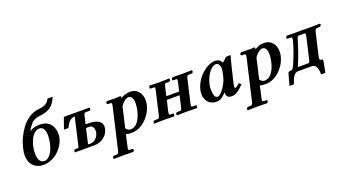

<svg xmlns="http://www.w3.org/2000/svg" viewBox="-68 -1353 3981 2236"><g transform="rotate(-20 1922.5 -235.5)"><path d="M354 -403.8Q327.1 -403.8 304 -388.9Q280.8 -374 266.4 -354.5Q252 -335 240.2 -308.3Q228.5 -281.7 223.9 -266.1Q219.2 -250.5 215.8 -235.8Q205.1 -192.4 205.1 -146Q205.1 -90.8 224.9 -58.8Q244.6 -26.9 282.2 -26.9Q317.9 -26.9 353.8 -69.1Q389.6 -111.3 409.2 -195.8Q420.9 -248.5 420.9 -292Q420.9 -343.8 403.8 -373.8Q386.7 -403.8 354 -403.8ZM94.2 -240.2Q112.8 -320.3 140.6 -377.9Q168.5 -435.5 207 -487.8Q245.6 -539.1 301.3 -575.4Q356.9 -611.8 428.2 -619.1Q481.4 -624.5 512.7 -642.3Q543.9 -660.2 560.1 -698.2H624Q595.2 -619.6 543 -583.5Q490.7 -547.4 412.1 -541Q374 -537.6 348.4 -526.1Q322.8 -514.6 305.9 -497.6Q289.1 -480.5 265.1 -446.8Q257.3 -437.5 245.1 -411.1Q295.9 -444.8 375 -444.8Q411.1 -444.8 440.4 -433.8Q469.7 -422.9 488 -405.5Q506.3 -388.2 518.6 -364.5Q530.8 -340.8 535.9 -316.9Q541 -293 541 -268.1Q541 -240.7 535.2 -220.2Q524.4 -175.3 498.3 -133.3Q472.2 -91.3 435.8 -59.1Q399.4 -26.9 351.8 -7.3Q304.2 12.2 253.9 12.2Q179.7 12.2 132.3 -35.9Q85 -84 85 -167Q85 -201.7 94.2 -240.2Z M865.7 -223.1 822.8 -36.1Q831.5 -34.2 846.7 -34.2Q887.7 -34.2 918.5 -62Q949.2 -89.8 959.5 -134.8Q961.4 -145.5 961.4 -152.8Q961.4 -180.2 948.2 -201.7Q935.1 -223.1 906.7 -223.1ZM702.6 -35.2Q703.6 -35.2 704.3 -36.4Q705.1 -37.6 705.8 -40.3Q706.5 -43 707.3 -45.7Q708 -48.3 709.2 -53Q710.4 -57.6 711.4 -61L788.6 -396Q752.4 -392.6 727.3 -372.1Q702.1 -351.6 673.3 -293H617.7L667.5 -433.1H966.8L990.7 -432.1L984.4 -404.8Q981.9 -397 955.6 -397H924.8Q913.1 -397 908 -389.9Q902.8 -382.8 897.5 -358.9L875.5 -265.1H900.4Q1073.7 -265.1 1073.7 -166Q1073.7 -148.4 1069.3 -133.8Q1056.2 -76.2 1005.1 -38.1Q954.1 0 888.7 0H644.5L650.4 -27.8Q650.9 -30.8 660.4 -33Q669.9 -35.2 679.7 -35.2Z M1351.6 -314.9 1294.4 -67.9 1289.6 -69.8Q1315.9 -29.8 1347.7 -29.8Q1378.9 -29.8 1404.5 -45.7Q1430.2 -61.5 1447.8 -88.9Q1465.3 -116.2 1477.1 -145.8Q1488.8 -175.3 1496.6 -210Q1507.3 -263.7 1507.3 -296.9Q1507.3 -342.8 1492.4 -367.4Q1477.5 -392.1 1451.7 -392.1Q1431.2 -392.1 1402.1 -370.6Q1373 -349.1 1349.6 -313ZM1376.5 -423.8 1372.6 -408.2Q1427.2 -444.8 1489.3 -444.8Q1555.2 -444.8 1592.3 -400.9Q1629.4 -356.9 1629.4 -290Q1629.4 -263.7 1623.5 -236.8Q1597.2 -124 1503.4 -46.9Q1431.2 12.2 1343.3 12.2Q1302.7 12.2 1277.3 3.9L1244.6 150.9Q1240.2 171.9 1240.2 172.9Q1240.2 189.9 1255.4 189.9H1274.4Q1286.6 189.9 1294.7 193.4Q1302.7 196.8 1301.3 202.1L1298.3 216.8L1286.6 227.1Q1205.6 225.1 1167.5 225.1L1049.3 227.1L1042.5 216.8L1045.4 202.1Q1048.8 189.9 1078.6 189.9H1096.7Q1118.7 189.9 1126.5 150.9L1244.6 -357.9Q1247.6 -372.1 1247.6 -379.9Q1247.6 -389.2 1244.1 -393.1Q1240.7 -397 1232.4 -397H1213.4Q1184.6 -397 1187.5 -410.2L1190.4 -423.8L1202.6 -434.1Q1282.2 -432.1 1318.4 -432.1L1368.7 -435.1Z M1778.3 -355Q1783.2 -378.4 1783.2 -384.8Q1783.2 -392.1 1780 -394.5Q1776.9 -397 1769 -397H1744.1Q1716.3 -397 1719.2 -405.8L1724.1 -428.2L1726.1 -434.1L1850.1 -431.2Q1868.2 -431.6 1910.9 -432.6Q1953.6 -433.6 1971.2 -434.1L1977.1 -423.8L1974.1 -407.2Q1971.2 -397 1944.3 -397H1923.3Q1911.6 -397 1906.7 -389.6Q1901.9 -382.3 1895 -355L1871.1 -251H2030.3L2054.2 -354Q2059.1 -377.4 2059.1 -384.8Q2059.1 -392.1 2056.2 -394.5Q2053.2 -397 2045.9 -397H2024.9Q1997.1 -397 2000 -405.8L2003.9 -423.8L2015.1 -434.1L2126 -432.1Q2178.7 -432.1 2252 -434.1L2259.3 -423.8L2253.9 -407.2Q2252.4 -397 2225.1 -397H2200.2Q2188 -397 2182.9 -389.4Q2177.7 -381.8 2170.9 -354L2106.9 -77.1Q2102.1 -51.8 2102.1 -46.9Q2102.1 -40 2105.2 -37.6Q2108.4 -35.2 2116.2 -35.2H2142.1Q2150.9 -35.2 2156.7 -33.7Q2162.6 -32.2 2164.8 -30Q2167 -27.8 2166 -24.9L2162.1 -4.9L2159.2 1L2024.9 -1Q2009.3 -0.5 1970.2 0Q1931.2 0.5 1915 1L1908.2 -7.8L1912.1 -25.9Q1913.6 -35.2 1940.9 -35.2H1961.9Q1973.6 -35.2 1978.8 -42.7Q1983.9 -50.3 1990.2 -77.1L2020 -209H1862.3L1831.1 -78.1Q1827.1 -59.1 1827.1 -47.9Q1827.1 -40.5 1829.8 -38.3Q1832.5 -36.1 1840.3 -35.2H1859.9Q1874 -35.2 1880.4 -33Q1886.7 -30.8 1885.3 -25.9L1879.9 -4.9L1877.9 1L1750 -1Q1733.4 -1 1687.7 0Q1642.1 1 1625 1L1626 -4.9L1630.9 -25.9Q1632.8 -35.2 1660.2 -35.2H1685.1Q1697.3 -35.6 1702.1 -43.2Q1707 -50.8 1713.9 -78.1Z M2558.1 -194.8Q2571.3 -230.5 2580.1 -272.9Q2588.9 -315.4 2588.9 -331.1Q2588.9 -361.8 2575.9 -383.3Q2563 -404.8 2542 -404.8Q2503.9 -404.8 2466.6 -362.8Q2429.2 -320.8 2407.2 -261.7Q2385.3 -202.6 2385.3 -150.9Q2385.3 -127.4 2387 -110.4Q2388.7 -93.3 2393.6 -75.9Q2398.4 -58.6 2408.9 -49.3Q2419.4 -40 2435.1 -40Q2456.5 -40 2495.4 -87.4Q2534.2 -134.8 2558.1 -194.8ZM2524.9 -39.1Q2524.9 -51.8 2525.9 -58.1L2523.9 -59.1Q2478.5 -15.6 2455.1 -2.9Q2431.6 9.8 2400.9 9.8Q2371.1 9.8 2346.9 0.2Q2322.8 -9.3 2307.4 -23.9Q2292 -38.6 2281.7 -57.9Q2271.5 -77.1 2267.3 -95.7Q2263.2 -114.3 2263.2 -131.8Q2263.2 -188.5 2290.3 -246.6Q2317.4 -304.7 2357.9 -347.2Q2398.4 -389.6 2447.5 -416.7Q2496.6 -443.8 2539.1 -443.8Q2606 -443.8 2623 -392.1Q2652.3 -412.6 2680.2 -443.8L2734.9 -446.8Q2736.8 -446.8 2736.8 -443.8L2705.1 -320.8L2658.2 -125Q2650.9 -99.1 2650.9 -83Q2650.9 -66.9 2660.2 -66.9Q2673.8 -66.9 2717.3 -105L2742.2 -82Q2687 -27.8 2656 -9Q2625 9.8 2586.9 9.8Q2553.2 9.8 2539.1 -5.6Q2524.9 -21 2524.9 -39.1Z M3011.7 -314.9 2954.6 -67.9 2949.7 -69.8Q2976.1 -29.8 3007.8 -29.8Q3039.1 -29.8 3064.7 -45.7Q3090.3 -61.5 3107.9 -88.9Q3125.5 -116.2 3137.2 -145.8Q3148.9 -175.3 3156.7 -210Q3167.5 -263.7 3167.5 -296.9Q3167.5 -342.8 3152.6 -367.4Q3137.7 -392.1 3111.8 -392.1Q3091.3 -392.1 3062.3 -370.6Q3033.2 -349.1 3009.8 -313ZM3036.6 -423.8 3032.7 -408.2Q3087.4 -444.8 3149.4 -444.8Q3215.3 -444.8 3252.4 -400.9Q3289.6 -356.9 3289.6 -290Q3289.6 -263.7 3283.7 -236.8Q3257.3 -124 3163.6 -46.9Q3091.3 12.2 3003.4 12.2Q2962.9 12.2 2937.5 3.9L2904.8 150.9Q2900.4 171.9 2900.4 172.9Q2900.4 189.9 2915.5 189.9H2934.6Q2946.8 189.9 2954.8 193.4Q2962.9 196.8 2961.4 202.1L2958.5 216.8L2946.8 227.1Q2865.7 225.1 2827.6 225.1L2709.5 227.1L2702.6 216.8L2705.6 202.1Q2709 189.9 2738.8 189.9H2756.8Q2778.8 189.9 2786.6 150.9L2904.8 -357.9Q2907.7 -372.1 2907.7 -379.9Q2907.7 -389.2 2904.3 -393.1Q2900.9 -397 2892.6 -397H2873.5Q2844.7 -397 2847.7 -410.2L2850.6 -423.8L2862.8 -434.1Q2942.4 -432.1 2978.5 -432.1L3028.8 -435.1Z M3430.2 -54.2Q3428.7 -45.9 3426.3 -45.9H3553.2Q3564.9 -45.9 3570.6 -55.9Q3576.2 -65.9 3582 -90.8L3640.1 -341.8Q3645 -363.8 3645 -373Q3645 -387.2 3632.3 -387.2H3552.2Q3550.8 -387.2 3540 -363.8Q3487.3 -186.5 3439.5 -77.1Q3430.7 -56.2 3430.2 -54.2ZM3413.1 0Q3397.9 0 3384.8 7.1Q3371.6 14.2 3362.8 24.4Q3354 34.7 3345.9 49.8Q3337.9 64.9 3333.3 77.1Q3328.6 89.4 3323 104.7Q3317.4 120.1 3314.5 127H3260.3L3298.3 -12.2Q3302.2 -26.9 3311 -31Q3319.8 -35.2 3339.4 -35.2Q3357.9 -35.2 3377.4 -74.2Q3452.1 -245.6 3480.5 -365.2Q3480.5 -367.2 3481 -371.8Q3481.4 -376.5 3481.4 -378.9Q3481.4 -397 3468.3 -397H3441.4Q3413.6 -397 3415 -405.8L3420.4 -424.8L3438.5 -434.1Q3496.1 -432.1 3512.2 -432.1H3544.4Q3561 -433.1 3605.5 -433.1Q3617.2 -433.1 3636.5 -432.6Q3655.8 -432.1 3664.1 -432.1Q3682.1 -431.2 3719.2 -431.2L3839.4 -434.1L3845.2 -423.8L3842.3 -409.2Q3840.8 -404.3 3830.8 -400.6Q3820.8 -397 3810.1 -397H3793.5Q3779.8 -397 3772.7 -387.7Q3765.6 -378.4 3760.3 -355L3696.3 -79.1Q3693.4 -63.5 3693.4 -55.2Q3693.4 -35.2 3704.1 -35.2Q3732.4 -35.2 3732.4 -21Q3732.4 -20.5 3731.9 -17.1Q3731.4 -13.7 3731.4 -11.2L3705.1 127H3652.3V117.2Q3652.3 98.1 3649.7 80.3Q3647 62.5 3640.1 43Q3633.3 23.4 3618.7 11.7Q3604 0 3583.5 0Z"/></g></svg>

Font: Linux Libertine
Style: Bold Italic
Weight: 700
Italic angle: -11.5°
Designer: Philipp H. Poll
Foundry: Philipp H. Poll
Version: Version 4.0.5